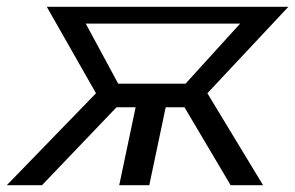

<svg xmlns="http://www.w3.org/2000/svg" viewBox="-55 -542 864 562"><path d="M-35 0 226 -269 82 -522H789L552 -269L715 0H620L485 -228H430L382 0H294L342 -228H286L68 0ZM291 -297H488L648 -473H196Z"/></svg>

Font: Raleway-v4020 Medium
Style: Italic
Weight: 500
Italic angle: -12°
Designer: Matt McInerney, Pablo Impallari, Rodrigo Fuenzalida
Foundry: Matt McInerney, Pablo Impallari, Rodrigo Fuenzalida
Version: Version 4.020;PS 004.020;hotconv 1.0.88;makeotf.lib2.5.64775